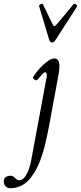

<svg xmlns="http://www.w3.org/2000/svg" viewBox="-165 -725 428 1015"><path d="M-112 270Q-125 270 -135 260Q-145 250 -145 234Q-145 217 -133.5 210.5Q-122 204 -109 204Q-104 204 -97.5 206.5Q-91 209 -85 216Q-79 223 -73 225.5Q-67 228 -63 228Q-47 228 -34 211Q-21 194 -12.5 169.5Q-4 145 0 122L80 -309Q82 -314 82 -319Q82 -324 82 -330Q82 -343 74 -343Q68 -343 58.5 -333Q49 -323 32 -303Q27 -297 17 -305Q7 -313 10 -318Q23 -339 43 -361.5Q63 -384 84.5 -400Q106 -416 122 -416Q149 -416 149 -374Q149 -364 147.5 -350Q146 -336 141 -312L96 -68Q88 -24 76.5 26Q65 76 47.5 123.5Q30 171 1 210Q-43 270 -112 270ZM110 -500Q104 -500 100 -505.5Q96 -511 94 -518L42 -691Q40 -698 50 -702.5Q60 -707 63 -700L111 -601Q117 -587 122 -587Q128 -587 138 -600L223 -702Q228 -708 237 -701.5Q246 -695 242 -690L130 -516Q120 -500 110 -500Z"/></svg>

Font: Junicode Two Beta Condensed
Style: Italic
Weight: 400
Width: 3
Italic angle: -9°
Version: Version 1.053; ttfautohint (v1.8.4)